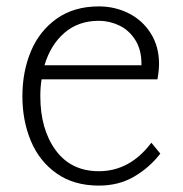

<svg xmlns="http://www.w3.org/2000/svg" viewBox="-20 -560 571 600"><path d="M481 -80Q447 -36 399 -8Q351 20 289 20Q211 20 157 -18Q103 -56 76.5 -119.5Q50 -183 50 -259Q50 -336 76.5 -399.5Q103 -463 157 -501.5Q211 -540 289 -540Q339 -540 382 -518.5Q425 -497 451 -456Q477 -415 477 -360Q477 -340 472 -312H110Q106 -289 106 -260Q106 -156 154 -90.5Q202 -25 289 -25Q386 -25 453 -114ZM119 -356H422V-361Q422 -405 402.5 -435.5Q383 -466 352.5 -480.5Q322 -495 289 -495Q225 -495 181.5 -457.5Q138 -420 119 -356Z"/></svg>

Font: Martel Sans ExtraLight
Style: Regular
Weight: 275
Designer: Dan Reynolds and Mathieu Réguer
Foundry: Dan Reynolds and Mathieu Réguer
Version: Version 1.002; ttfautohint (v1.1) -l 5 -r 5 -G 72 -x 0 -D la